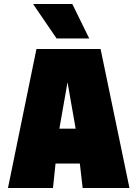

<svg xmlns="http://www.w3.org/2000/svg" viewBox="-20 -944 690 964"><path d="M109 -123V-298H552V-123ZM163 -698H485L630 0H395L362 -286L319 -531L276 -286L246 0H20ZM428 -751H264L146 -924H343Z"/></svg>

Font: Azeret Mono Thin Black
Style: Regular
Weight: 900
Version: Version 1.002